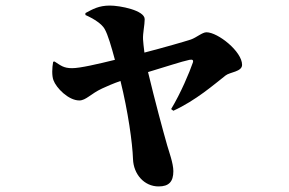

<svg xmlns="http://www.w3.org/2000/svg" viewBox="-20 -609 1040 690"><path d="M287 -555C317 -542 346 -523 356 -505C368 -484 380 -442 393 -394C332 -379 268 -364 239 -364C208 -364 198 -374 176 -388L171 -387C167 -365 166 -337 172 -321C182 -293 226 -248 265 -248C289 -248 306 -272 347 -291C362 -298 387 -309 413 -318C440 -209 456 -96 458 -37C460 17 498 61 550 61C587 61 603 44 603 6C603 -22 587 -65 581 -86C565 -142 537 -246 512 -350C576 -369 632 -388 661 -394C672 -396 676 -393 673 -384C661 -349 630 -275 595 -217L603 -211C684 -248 750 -306 791 -338C806 -350 850 -351 850 -376C850 -424 763 -493 722 -493C707 -493 686 -474 666 -467C645 -460 565 -437 499 -420C496 -440 495 -458 494 -468C493 -490 500 -519 500 -540C500 -572 411 -589 375 -589C335 -589 313 -576 287 -562Z"/></svg>

Font: Noto Serif KR Black
Style: Regular
Weight: 900
Version: Version 1.001;PS 1.001;hotconv 16.6.54;makeotf.lib2.5.65590